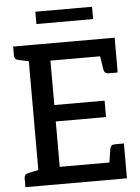

<svg xmlns="http://www.w3.org/2000/svg" viewBox="-59 -932 711 978"><g transform="rotate(-5 296.5 -443.0)"><path d="M104 0V-719H550V-631H214V-404H471V-320H214V-88H550V0ZM464 -63 479 -158Q481 -168 487 -173Q493 -178 503 -178H550V-88ZM464 -656 550 -631V-541H503Q493 -541 487 -546Q481 -551 479 -561ZM132 -719 121 -634 51 -649Q41 -651 36 -657Q31 -663 31 -673V-719ZM31 0V-46Q31 -56 36 -62Q41 -68 51 -70L120 -85L132 0ZM159 -823V-886H449V-823Z"/></g></svg>

Font: Aleo Medium
Style: Regular
Weight: 500
Designer: Alessio Laiso
Foundry: Alessio Laiso
Version: Version 2.001;gftools[0.9.29]